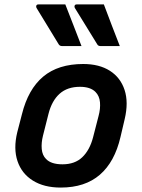

<svg xmlns="http://www.w3.org/2000/svg" viewBox="-20 -836 640 867"><path d="M275 -816Q294 -768 312 -721Q330 -674 348 -628H260Q250 -628 245 -636Q216 -684 193.5 -720.5Q171 -757 145 -800Q142 -805 144 -810.5Q146 -816 153 -816ZM449 -816Q467 -768 485 -721Q503 -674 521 -628H434Q423 -628 419 -636Q390 -684 367 -720.5Q344 -757 318 -800Q315 -805 317 -810.5Q319 -816 326 -816ZM356 -547Q428 -547 476 -516.5Q524 -486 542.5 -430Q561 -374 543 -298L524 -217Q498 -105 431 -47Q364 11 254 11Q179 11 128.5 -20.5Q78 -52 59 -108.5Q40 -165 58 -239L79 -320Q107 -433 175 -490Q243 -547 356 -547ZM341 -444Q284 -444 249 -412.5Q214 -381 199 -322L174 -223Q166 -191 168.5 -163Q171 -135 188 -118Q211 -94 262 -94Q318 -94 351.5 -126Q385 -158 400 -215L425 -312Q434 -345 431.5 -374Q429 -403 411 -421Q388 -444 341 -444Z"/></svg>

Font: Recursive Mn Lnr St SmB
Style: Italic
Weight: 600
Italic angle: -15°
Monospace: yes
Version: Version 1.079;hotconv 1.0.112;makeotfexe 2.5.65598; ttfautoh